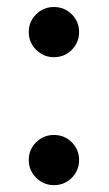

<svg xmlns="http://www.w3.org/2000/svg" viewBox="-20 -524 312 551"><path d="M134.8 7.3Q105 7.3 83.7 -13.9Q62.5 -35.2 62.5 -64.9Q62.5 -94.7 83.7 -115.7Q105 -136.7 134.8 -136.7Q165 -136.7 186 -115.7Q207 -94.7 207 -64.9Q207 -34.7 186 -13.7Q165 7.3 134.8 7.3ZM134.8 -359.9Q105 -359.9 83.7 -381.1Q62.5 -402.3 62.5 -432.1Q62.5 -461.9 83.7 -482.9Q105 -503.9 134.8 -503.9Q165 -503.9 186 -482.9Q207 -461.9 207 -432.1Q207 -401.9 186 -380.9Q165 -359.9 134.8 -359.9Z"/></svg>

Font: Inter Cardless Tabular Medium
Style: Regular
Weight: 500
Designer: Rasmus Andersson
Foundry: rsms
Version: Version 4.000;git-4fc901f